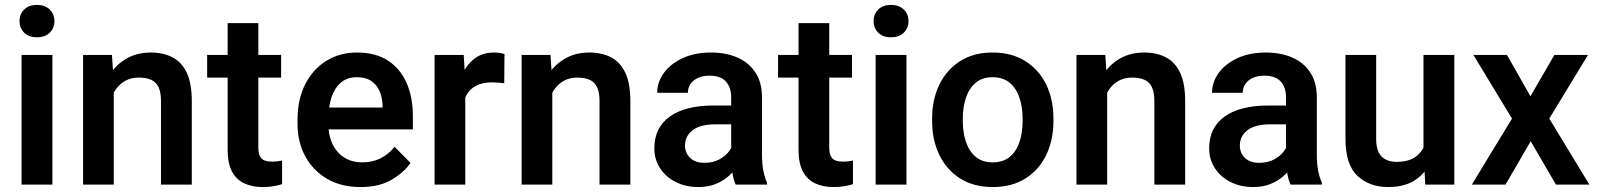

<svg xmlns="http://www.w3.org/2000/svg" viewBox="-20 -752 6506 782"><path d="M130.4 -731.9Q163.6 -731.9 182.6 -713.1Q201.7 -694.3 201.7 -666Q201.7 -637.7 182.6 -618.9Q163.6 -600.1 130.4 -600.1Q97.2 -600.1 78.4 -618.9Q59.6 -637.7 59.6 -666Q59.6 -694.3 78.4 -713.1Q97.2 -731.9 130.4 -731.9ZM193.4 0H67.9V-528.3H193.4Z M443.4 0H318.4V-528.3H436L443.4 -415.5ZM383.3 -282.2Q383.8 -359.4 409.9 -416.7Q436 -474.1 483.4 -506.1Q530.8 -538.1 593.8 -538.1Q644.5 -538.1 682.1 -518.8Q719.7 -499.5 740.5 -456.1Q761.2 -412.6 761.2 -339.4V0H635.7V-340.3Q635.7 -376.5 625.5 -397.5Q615.2 -418.5 595 -427.2Q574.7 -436 545.4 -436Q515.6 -436 492.9 -424.3Q470.2 -412.6 454.3 -391.6Q438.5 -370.6 430.4 -342.8Q422.4 -314.9 422.4 -282.7Z M1125 -436H823.7V-528.3H1125ZM1032.2 -657.7V-151.4Q1032.2 -127.4 1039.1 -115Q1045.9 -102.5 1058.3 -98.1Q1070.8 -93.8 1087.9 -93.8Q1100.1 -93.8 1111.3 -95.2Q1122.6 -96.7 1128.9 -98.1V-2Q1113.8 2.9 1094.2 6.3Q1074.7 9.8 1048.8 9.8Q1007.3 9.8 975.1 -5.1Q942.9 -20 925 -53.2Q907.2 -86.4 907.2 -141.6V-657.7Z M1448.2 9.8Q1368.7 9.8 1311.3 -24.2Q1253.9 -58.1 1222.9 -116.2Q1191.9 -174.3 1191.9 -245.6V-265.6Q1191.9 -347.7 1223.1 -408.9Q1254.4 -470.2 1309.1 -504.2Q1363.8 -538.1 1433.6 -538.1Q1509.8 -538.1 1560.3 -505.1Q1610.8 -472.2 1636.2 -413.8Q1661.6 -355.5 1661.6 -278.8V-225.1H1251V-314H1538.1V-323.7Q1537.1 -354 1526.4 -379.9Q1515.6 -405.8 1492.9 -421.6Q1470.2 -437.5 1433.1 -437.5Q1394.5 -437.5 1368.9 -416Q1343.3 -394.5 1330.3 -356Q1317.4 -317.4 1317.4 -265.6V-245.6Q1317.4 -201.7 1333.7 -166.5Q1350.1 -131.3 1381.1 -111.1Q1412.1 -90.8 1455.6 -90.8Q1497.1 -90.8 1530 -107.2Q1563 -123.5 1586.9 -154.3L1651.9 -88.4Q1627 -51.3 1576.4 -20.8Q1525.9 9.8 1448.2 9.8Z M1875 0H1750V-528.3H1868.7L1875 -421.9ZM2033.7 -412.6Q2022.5 -414.6 2009.5 -415.5Q1996.6 -416.5 1984.4 -416.5Q1944.8 -416.5 1918.5 -402.6Q1892.1 -388.7 1878.7 -362.5Q1865.2 -336.4 1862.8 -300.3L1835 -302.2Q1835 -369.1 1852.5 -422.6Q1870.1 -476.1 1905 -507.1Q1939.9 -538.1 1992.2 -538.1Q2002.4 -538.1 2015.1 -536.4Q2027.8 -534.7 2034.7 -531.7Z M2229.5 0H2104.5V-528.3H2222.2L2229.5 -415.5ZM2169.4 -282.2Q2169.9 -359.4 2196 -416.7Q2222.2 -474.1 2269.5 -506.1Q2316.9 -538.1 2379.9 -538.1Q2430.7 -538.1 2468.3 -518.8Q2505.9 -499.5 2526.6 -456.1Q2547.4 -412.6 2547.4 -339.4V0H2421.9V-340.3Q2421.9 -376.5 2411.6 -397.5Q2401.4 -418.5 2381.1 -427.2Q2360.8 -436 2331.5 -436Q2301.8 -436 2279.1 -424.3Q2256.3 -412.6 2240.5 -391.6Q2224.6 -370.6 2216.6 -342.8Q2208.5 -314.9 2208.5 -282.7Z M2958 -356.4Q2958 -396.5 2936.3 -420.2Q2914.6 -443.8 2869.6 -443.8Q2842.8 -443.8 2823 -434.8Q2803.2 -425.8 2792.5 -410.2Q2781.7 -394.5 2781.7 -374H2656.7Q2656.7 -417.5 2683.8 -454.8Q2710.9 -492.2 2760.3 -515.1Q2809.6 -538.1 2876.5 -538.1Q2936.5 -538.1 2983.2 -517.8Q3029.8 -497.6 3056.6 -457Q3083.5 -416.5 3083.5 -355.5V-124Q3083.5 -85.4 3088.9 -57.4Q3094.2 -29.3 3104 -8.3V0H2976.6Q2967.3 -19.5 2962.6 -50.3Q2958 -81.1 2958 -110.8ZM2976.1 -245.6H2895Q2832.5 -245.6 2801.3 -221.9Q2770 -198.2 2770 -159.2Q2770 -128.9 2790.8 -108.9Q2811.5 -88.9 2849.1 -88.9Q2884.3 -88.9 2910.2 -103Q2936 -117.2 2950.7 -137.5Q2965.3 -157.7 2965.8 -175.8L3004.4 -120.1Q2998 -100.6 2984.4 -78.1Q2970.7 -55.7 2948.5 -35.6Q2926.3 -15.6 2895.5 -2.9Q2864.7 9.8 2824.2 9.8Q2772.9 9.8 2732.2 -10.7Q2691.4 -31.2 2668.2 -67.1Q2645 -103 2645 -147.9Q2645 -231.9 2707.8 -277.1Q2770.5 -322.3 2887.2 -322.3H2976.1Z M3450.2 -436H3148.9V-528.3H3450.2ZM3357.4 -657.7V-151.4Q3357.4 -127.4 3364.3 -115Q3371.1 -102.5 3383.5 -98.1Q3396 -93.8 3413.1 -93.8Q3425.3 -93.8 3436.5 -95.2Q3447.8 -96.7 3454.1 -98.1V-2Q3439 2.9 3419.4 6.3Q3399.9 9.8 3374 9.8Q3332.5 9.8 3300.3 -5.1Q3268.1 -20 3250.2 -53.2Q3232.4 -86.4 3232.4 -141.6V-657.7Z M3608.9 -731.9Q3642.1 -731.9 3661.1 -713.1Q3680.2 -694.3 3680.2 -666Q3680.2 -637.7 3661.1 -618.9Q3642.1 -600.1 3608.9 -600.1Q3575.7 -600.1 3556.9 -618.9Q3538.1 -637.7 3538.1 -666Q3538.1 -694.3 3556.9 -713.1Q3575.7 -731.9 3608.9 -731.9ZM3671.9 0H3546.4V-528.3H3671.9Z M3776.4 -269Q3776.4 -346.2 3805.7 -406.7Q3835 -467.3 3889.9 -502.7Q3944.8 -538.1 4022.5 -538.1Q4101.1 -538.1 4156.7 -502.7Q4212.4 -467.3 4241.5 -406.7Q4270.5 -346.2 4270.5 -269V-258.8Q4270.5 -182.1 4241.5 -121.3Q4212.4 -60.5 4157 -25.4Q4101.6 9.8 4023.4 9.8Q3945.3 9.8 3890.1 -25.4Q3835 -60.5 3805.7 -121.3Q3776.4 -182.1 3776.4 -258.8ZM3901.4 -258.8Q3901.4 -212.9 3914.1 -174.6Q3926.8 -136.2 3953.6 -113.5Q3980.5 -90.8 4023.4 -90.8Q4066.4 -90.8 4093.3 -113.5Q4120.1 -136.2 4132.6 -174.6Q4145 -212.9 4145 -258.8V-269Q4145 -314.5 4132.6 -352.8Q4120.1 -391.1 4093 -414.3Q4065.9 -437.5 4022.5 -437.5Q3980 -437.5 3953.1 -414.3Q3926.3 -391.1 3913.8 -352.8Q3901.4 -314.5 3901.4 -269Z M4489.3 0H4364.3V-528.3H4481.9L4489.3 -415.5ZM4429.2 -282.2Q4429.7 -359.4 4455.8 -416.7Q4481.9 -474.1 4529.3 -506.1Q4576.7 -538.1 4639.6 -538.1Q4690.4 -538.1 4728 -518.8Q4765.6 -499.5 4786.4 -456.1Q4807.1 -412.6 4807.1 -339.4V0H4681.6V-340.3Q4681.6 -376.5 4671.4 -397.5Q4661.1 -418.5 4640.9 -427.2Q4620.6 -436 4591.3 -436Q4561.5 -436 4538.8 -424.3Q4516.1 -412.6 4500.2 -391.6Q4484.4 -370.6 4476.3 -342.8Q4468.3 -314.9 4468.3 -282.7Z M5217.8 -356.4Q5217.8 -396.5 5196 -420.2Q5174.3 -443.8 5129.4 -443.8Q5102.5 -443.8 5082.8 -434.8Q5063 -425.8 5052.2 -410.2Q5041.5 -394.5 5041.5 -374H4916.5Q4916.5 -417.5 4943.6 -454.8Q4970.7 -492.2 5020 -515.1Q5069.3 -538.1 5136.2 -538.1Q5196.3 -538.1 5242.9 -517.8Q5289.6 -497.6 5316.4 -457Q5343.3 -416.5 5343.3 -355.5V-124Q5343.3 -85.4 5348.6 -57.4Q5354 -29.3 5363.8 -8.3V0H5236.3Q5227.1 -19.5 5222.4 -50.3Q5217.8 -81.1 5217.8 -110.8ZM5235.8 -245.6H5154.8Q5092.3 -245.6 5061 -221.9Q5029.8 -198.2 5029.8 -159.2Q5029.8 -128.9 5050.5 -108.9Q5071.3 -88.9 5108.9 -88.9Q5144 -88.9 5169.9 -103Q5195.8 -117.2 5210.4 -137.5Q5225.1 -157.7 5225.6 -175.8L5264.2 -120.1Q5257.8 -100.6 5244.1 -78.1Q5230.5 -55.7 5208.3 -35.6Q5186 -15.6 5155.3 -2.9Q5124.5 9.8 5084 9.8Q5032.7 9.8 4991.9 -10.7Q4951.2 -31.2 4928 -67.1Q4904.8 -103 4904.8 -147.9Q4904.8 -231.9 4967.5 -277.1Q5030.3 -322.3 5147 -322.3H5235.8Z M5777.8 -528.3H5903.3V0H5785.2L5777.8 -125ZM5835.4 -236.3Q5835.4 -165.5 5814.5 -109.9Q5793.5 -54.2 5749 -22.2Q5704.6 9.8 5634.8 9.8Q5556.6 9.8 5508.3 -36.1Q5460 -82 5460 -187V-528.3H5585V-186Q5585 -150.4 5595.9 -130.1Q5606.9 -109.9 5625.7 -101.3Q5644.5 -92.8 5667 -92.8Q5715.3 -92.8 5743.2 -111.6Q5771 -130.4 5783 -162.8Q5794.9 -195.3 5794.9 -235.4Z M6213.4 -359.9 6311 -528.3H6447.8L6290 -269L6453.6 0H6317.4L6214.4 -176.8L6111.8 0H5974.6L6138.2 -269L5981 -528.3H6117.7Z"/></svg>

Font: Heebo SemiBold
Style: Regular
Weight: 600
Designer: Oded Ezer
Foundry: Ezer Type House
Version: Version 3.100